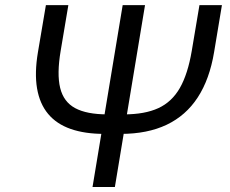

<svg xmlns="http://www.w3.org/2000/svg" viewBox="-20 -748 920 768"><path d="M777.8 -727.5H867.7L836.4 -539.6Q818.4 -431.2 771 -358.4Q723.6 -285.6 646.7 -249Q569.8 -212.4 462.9 -212.4H397.5Q319.3 -212.4 262.7 -232.2Q206.1 -252 172.4 -292.5Q138.7 -333 128.2 -394.5Q117.7 -456.1 131.8 -539.6L163.6 -727.5H253.4L222.7 -544.9Q207 -452.1 220.7 -396.2Q234.4 -340.3 280.8 -315.4Q327.1 -290.5 409.7 -290.5H476.1Q559.1 -290.5 613.3 -315.4Q667.5 -340.3 699.5 -396.2Q731.4 -452.1 747.1 -544.9ZM470.7 -727.5H560.1L439.5 0H350.1Z"/></svg>

Font: Adwaita Sans
Style: Italic
Weight: 400
Italic angle: -9.39999°
Designer: Rasmus Andersson
Foundry: rsms
Version: Version 4.001;git-9221beed3